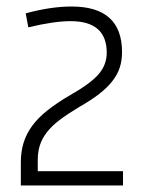

<svg xmlns="http://www.w3.org/2000/svg" viewBox="-20 -872 446 590"><path d="M44 -374Q44 -406 52.5 -433.5Q61 -461 79 -485.5Q97 -510 126 -533Q155 -556 196 -580Q258 -615 283 -644Q308 -673 308 -710Q308 -807 197 -807Q146 -807 67 -788L59 -831Q100 -842 134.5 -847Q169 -852 200 -852Q355 -852 355 -712Q355 -686 348 -664.5Q341 -643 325.5 -623Q310 -603 285 -583.5Q260 -564 223 -543Q188 -522 163.5 -503.5Q139 -485 124 -465.5Q109 -446 102.5 -425.5Q96 -405 96 -380V-346H358V-302H44Z"/></svg>

Font: Encode Sans Normal
Style: ExtraLight
Weight: 200
Designer: Pablo Impallari, Andres Torresi
Foundry: Pablo Impallari, Andres Torresi
Version: Version 1.000; ttfautohint (v1.00) -l 8 -r 50 -G 200 -x 14 -